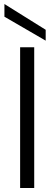

<svg xmlns="http://www.w3.org/2000/svg" viewBox="-20 -934 269 954"><path d="M80 -699H150V0H80ZM2 -914 207 -786V-732L2 -851Z"/></svg>

Font: Poppins Light
Style: Regular
Weight: 300
Designer: Ninad Kale (Devanagari), Jonny Pinhorn (Latin)
Version: Version 5.002